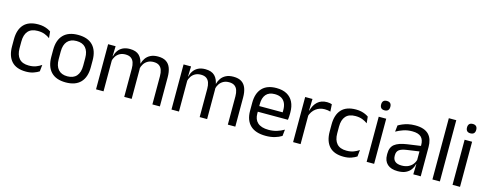

<svg xmlns="http://www.w3.org/2000/svg" viewBox="-27 -1332 5071 2006"><g transform="rotate(15 2508.0 -329.0)"><path d="M254 11Q149 11 97.8 -45.8Q46.5 -102.5 46.5 -206.5V-282.5Q46.5 -387 98 -443.2Q149.5 -499.5 254 -499.5Q285 -499.5 310.5 -493.8Q336 -488 356.2 -478.8Q376.5 -469.5 390.5 -459.5L397.5 -389Q374 -407 341.8 -419.5Q309.5 -432 266 -432Q196 -432 161.8 -393.2Q127.5 -354.5 127.5 -280.5V-208.5Q127.5 -136 161.8 -97Q196 -58 266 -58Q311 -58 343.8 -70.5Q376.5 -83 402 -101L394.5 -29.5Q372.5 -14.5 337 -1.8Q301.5 11 254 11Z M684.5 12.5Q579.5 12.5 525.2 -44.2Q471 -101 471 -207.5V-282Q471 -388 525.5 -444.5Q580 -501 684.5 -501Q789.5 -501 843.8 -444.5Q898 -388 898 -282V-207.5Q898 -101 843.8 -44.2Q789.5 12.5 684.5 12.5ZM684.5 -53.5Q749.5 -53.5 783.2 -92Q817 -130.5 817 -203V-286.5Q817 -358.5 783.2 -396.8Q749.5 -435 684.5 -435Q620 -435 586 -396.8Q552 -358.5 552 -286.5V-203Q552 -130.5 586 -92Q620 -53.5 684.5 -53.5Z M1620 0V-305.5Q1620 -344 1610.2 -372.2Q1600.5 -400.5 1578.2 -416Q1556 -431.5 1518.5 -431.5Q1483 -431.5 1457 -417Q1431 -402.5 1415 -378.2Q1399 -354 1392.5 -323L1380 -380.5H1390Q1398 -412 1417 -439Q1436 -466 1468.5 -482.5Q1501 -499 1549 -499Q1603.5 -499 1636.8 -477.5Q1670 -456 1685.5 -414.8Q1701 -373.5 1701 -314.5V0ZM1010.5 0V-488H1091.5L1088 -371L1091.5 -366V0ZM1315.5 0V-305.5Q1315.5 -344 1305.8 -372.2Q1296 -400.5 1274 -416Q1252 -431.5 1214.5 -431.5Q1178.5 -431.5 1152.5 -417Q1126.5 -402.5 1110.5 -377.8Q1094.5 -353 1088 -321.5L1073 -379H1091Q1098.5 -412 1117 -439.2Q1135.5 -466.5 1167.2 -482.8Q1199 -499 1244.5 -499Q1312 -499 1347.2 -464Q1382.5 -429 1391.5 -362Q1394 -352 1395 -340.2Q1396 -328.5 1396 -317V0Z M2436 0V-305.5Q2436 -344 2426.2 -372.2Q2416.5 -400.5 2394.2 -416Q2372 -431.5 2334.5 -431.5Q2299 -431.5 2273 -417Q2247 -402.5 2231 -378.2Q2215 -354 2208.5 -323L2196 -380.5H2206Q2214 -412 2233 -439Q2252 -466 2284.5 -482.5Q2317 -499 2365 -499Q2419.5 -499 2452.8 -477.5Q2486 -456 2501.5 -414.8Q2517 -373.5 2517 -314.5V0ZM1826.5 0V-488H1907.5L1904 -371L1907.5 -366V0ZM2131.5 0V-305.5Q2131.5 -344 2121.8 -372.2Q2112 -400.5 2090 -416Q2068 -431.5 2030.5 -431.5Q1994.5 -431.5 1968.5 -417Q1942.5 -402.5 1926.5 -377.8Q1910.5 -353 1904 -321.5L1889 -379H1907Q1914.5 -412 1933 -439.2Q1951.5 -466.5 1983.2 -482.8Q2015 -499 2060.5 -499Q2128 -499 2163.2 -464Q2198.5 -429 2207.5 -362Q2210 -352 2211 -340.2Q2212 -328.5 2212 -317V0Z M2847.5 11Q2736 11 2679.5 -43.5Q2623 -98 2623 -199.5V-286.5Q2623 -389.5 2675.5 -445.2Q2728 -501 2829 -501Q2897 -501 2942.5 -475.8Q2988 -450.5 3011 -404Q3034 -357.5 3034 -293V-275Q3034 -259 3032.8 -243Q3031.5 -227 3029.5 -211.5H2955Q2956 -235.5 2956.2 -257Q2956.5 -278.5 2956.5 -296.5Q2956.5 -341 2942.2 -371.8Q2928 -402.5 2899.8 -418.8Q2871.5 -435 2829 -435Q2766 -435 2734.5 -398.5Q2703 -362 2703 -294V-247.5L2703.5 -237.5V-191Q2703.5 -160.5 2712.5 -136Q2721.5 -111.5 2740.8 -93.8Q2760 -76 2789.8 -66.8Q2819.5 -57.5 2860.5 -57.5Q2908 -57.5 2949 -70Q2990 -82.5 3026 -104L3018.5 -34Q2986 -13.5 2943 -1.2Q2900 11 2847.5 11ZM2665.5 -211.5V-272.5H3012.5V-211.5Z M3219 -298.5 3200.5 -361 3220.5 -362Q3236.5 -424 3275.5 -459.8Q3314.5 -495.5 3379 -495.5Q3395 -495.5 3407.8 -493Q3420.5 -490.5 3430.5 -487L3435.5 -408.5Q3423 -412.5 3407.8 -415Q3392.5 -417.5 3374 -417.5Q3319 -417.5 3278.2 -387Q3237.5 -356.5 3219 -298.5ZM3142 0V-488H3221L3217 -344L3223 -338V0Z M3690 11Q3585 11 3533.8 -45.8Q3482.5 -102.5 3482.5 -206.5V-282.5Q3482.5 -387 3534 -443.2Q3585.5 -499.5 3690 -499.5Q3721 -499.5 3746.5 -493.8Q3772 -488 3792.2 -478.8Q3812.5 -469.5 3826.5 -459.5L3833.5 -389Q3810 -407 3777.8 -419.5Q3745.5 -432 3702 -432Q3632 -432 3597.8 -393.2Q3563.5 -354.5 3563.5 -280.5V-208.5Q3563.5 -136 3597.8 -97Q3632 -58 3702 -58Q3747 -58 3779.8 -70.5Q3812.5 -83 3838 -101L3830.5 -29.5Q3808.5 -14.5 3773 -1.8Q3737.5 11 3690 11Z M3937.5 0V-488H4018.5V0ZM3978 -568Q3953 -568 3940.8 -581.2Q3928.5 -594.5 3928.5 -617.5V-620Q3928.5 -643.5 3940.8 -656.5Q3953 -669.5 3978 -669.5Q4003 -669.5 4015.5 -656.5Q4028 -643.5 4028 -620V-617.5Q4028 -594 4015.5 -581Q4003 -568 3978 -568Z M4442 0 4445.5 -118.5 4442.5 -131V-286.5L4443 -315Q4443 -374.5 4412.8 -403Q4382.5 -431.5 4317 -431.5Q4264.5 -431.5 4220.8 -416.5Q4177 -401.5 4143 -381.5L4150.5 -450.5Q4169.5 -462 4195.8 -473.2Q4222 -484.5 4255.8 -492Q4289.5 -499.5 4330 -499.5Q4382.5 -499.5 4419.2 -486.8Q4456 -474 4478.8 -450Q4501.5 -426 4512 -392Q4522.5 -358 4522.5 -316V0ZM4274 10.5Q4201.5 10.5 4162.8 -24.8Q4124 -60 4124 -125.5V-140Q4124 -207.5 4165.8 -240.8Q4207.5 -274 4298.5 -287L4453 -309L4457.5 -250L4308.5 -228.5Q4252.5 -220.5 4228.5 -201.2Q4204.5 -182 4204.5 -144.5V-136.5Q4204.5 -98 4228.2 -77.5Q4252 -57 4299.5 -57Q4341.5 -57 4371.5 -71.5Q4401.5 -86 4420 -110.5Q4438.5 -135 4445 -165L4457.5 -110H4442Q4435 -78 4415.8 -50.5Q4396.5 -23 4362 -6.2Q4327.5 10.5 4274 10.5Z M4649 0V-662.5H4729.5V0Z M4866.5 0V-488H4947.5V0ZM4907 -568Q4882 -568 4869.8 -581.2Q4857.5 -594.5 4857.5 -617.5V-620Q4857.5 -643.5 4869.8 -656.5Q4882 -669.5 4907 -669.5Q4932 -669.5 4944.5 -656.5Q4957 -643.5 4957 -620V-617.5Q4957 -594 4944.5 -581Q4932 -568 4907 -568Z"/></g></svg>

Font: Anek Telugu
Style: Regular
Weight: 400
Designer: Omkar Bhoir (Telugu), Yesha Goshar (Latin)
Foundry: Ek Type
Version: Version 1.003